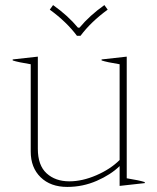

<svg xmlns="http://www.w3.org/2000/svg" viewBox="-20 -726 620 756"><path d="M176 -688 189 -706Q247 -665 287 -617H293Q333 -665 391 -706L404 -688Q338 -640 297 -585H283Q242 -640 176 -688ZM550 -9V-5L451 6V-72Q416 -38 361 -14Q306 10 245 10Q179 10 140 -28Q101 -66 101 -129V-473Q51 -481 30 -488V-492L129 -503V-140Q129 -75 163.5 -43.5Q198 -12 253 -12Q304 -12 359.5 -36Q415 -60 451 -96V-473Q401 -481 380 -488V-492L479 -503V-24Q529 -16 550 -9Z"/></svg>

Font: Trirong Thin
Style: Regular
Weight: 250
Designer: Katatrad Team
Foundry: CadsonDemak
Version: Version 1.001